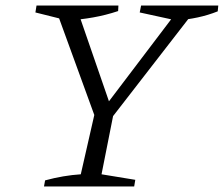

<svg xmlns="http://www.w3.org/2000/svg" viewBox="-20 -674 809 694"><path d="M333 -225 187 -626 190 -643H258L381 -287H358L628 -643H680L679 -629L366 -225ZM139 0 143 -22Q176 -31 208.5 -36.5Q241 -42 272 -44L326 -281H394L347 -44L469 -24L465 0ZM224 -600 108 -629 112 -654H408L407 -634Q362 -619 316.5 -611Q271 -603 224 -600ZM618 -600 485 -629 490 -654H769L767 -633Q732 -619 694.5 -611Q657 -603 618 -600Z"/></svg>

Font: Piazzolla 8pt ExtraLight
Style: Italic
Weight: 250
Italic angle: -11.3°
Designer: Juan Pablo del Peral
Foundry: Huerta Tipografica
Version: Version 2.001